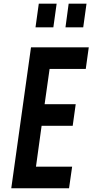

<svg xmlns="http://www.w3.org/2000/svg" viewBox="-20 -1002 492 1022"><path d="M452.5 -750 436.5 -635H244L217.5 -447.5H383L367 -332.5H201.5L171.5 -115H364L347.5 0H40L145 -750ZM169 -856.5 186.5 -982.5H281.5L264 -856.5ZM328.5 -856.5 345.5 -982.5H440.5L423 -856.5Z"/></svg>

Font: Mohave Light SemiBold
Style: Italic
Weight: 600
Italic angle: -8°
Version: Version 2.003